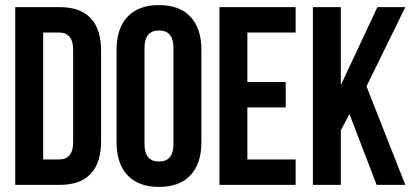

<svg xmlns="http://www.w3.org/2000/svg" viewBox="-20 -728 1626 756"><path d="M40 0V-700H214Q378 -700 378 -527V-173Q378 0 214 0ZM212 -600H150V-100H212Q268 -100 268 -168V-532Q268 -600 212 -600Z M549 -539V-161Q549 -92 606 -92Q663 -92 663 -161V-539Q663 -608 606 -608Q549 -608 549 -539ZM439 -168V-532Q439 -616 482 -662Q525 -708 606 -708Q687 -708 730 -662Q773 -616 773 -532V-168Q773 -84 730 -38Q687 8 606 8Q525 8 482 -38Q439 -84 439 -168Z M954 -600V-405H1105V-305H954V-100H1144V0H844V-700H1144V-600Z M1463 0 1356 -279 1322 -215V0H1212V-700H1322V-397H1324L1466 -700H1576L1423 -388L1576 0Z"/></svg>

Font: Bebas Neue
Style: Regular
Weight: 400
Designer: Ryoichi Tsunekawa
Foundry: Ryoichi Tsunekawa
Version: Version 1.400